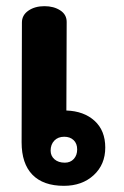

<svg xmlns="http://www.w3.org/2000/svg" viewBox="-20 -598 401 622"><path d="M321 -120Q321 -65 283.5 -30.5Q246 4 187 4Q120 4 85 -32Q50 -68 50 -137L51 -525Q51 -549 72 -563.5Q93 -578 124 -578Q154 -578 175 -564.5Q196 -551 196 -527L195 -240Q252 -238 286.5 -206.5Q321 -175 321 -120ZM230 -114Q230 -133 218.5 -144Q207 -155 188 -155Q168 -155 156 -142.5Q144 -130 144 -110Q144 -93 156.5 -82Q169 -71 190 -71Q208 -71 219 -83Q230 -95 230 -114Z"/></svg>

Font: Mali
Style: Bold
Weight: 700
Designer: Kitiyaporn Chalermlarp | Katatrad Aksorn Co.,Ltd.
Foundry: Cadson Demak Co.,Ltd.
Version: Version 1.000; ttfautohint (v1.6)